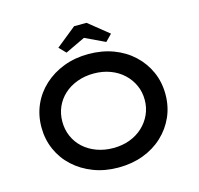

<svg xmlns="http://www.w3.org/2000/svg" viewBox="-126 -1035 1223 1180"><g transform="rotate(-15 486.0 -445.0)"><path d="M485 10Q400 10 328 -17.5Q256 -45 202.5 -94Q149 -143 120 -209Q91 -275 91 -351Q91 -428 120 -493.5Q149 -559 202.5 -608Q256 -657 328 -684.5Q400 -712 485 -712Q572 -712 644 -685Q716 -658 769 -608.5Q822 -559 851 -493.5Q880 -428 880 -351Q880 -274 851 -208.5Q822 -143 769 -93.5Q716 -44 644 -17Q572 10 485 10ZM486 -114Q544 -114 591.5 -132Q639 -150 674 -182.5Q709 -215 728.5 -258Q748 -301 748 -351Q748 -401 728.5 -444Q709 -487 674 -519.5Q639 -552 591 -570Q543 -588 486 -588Q429 -588 380.5 -570Q332 -552 297 -520Q262 -488 243 -445Q224 -402 224 -351Q224 -301 243 -257.5Q262 -214 297 -182Q332 -150 380.5 -132Q429 -114 486 -114ZM359 -755 318 -797 446 -900H525L653 -797L612 -755L471 -822H500Z"/></g></svg>

Font: Lexend Giga Medium
Style: Regular
Weight: 500
Designer: Bonnie Shaver-Troup, Thomas Jockin
Foundry: Lexend
Version: Version 1.007